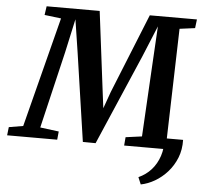

<svg xmlns="http://www.w3.org/2000/svg" viewBox="-101 -807 1138 1081"><g transform="rotate(5 467.5 -266.5)"><path d="M949.6 -60.7Q951.1 -5.6 932.8 40.5Q914.4 86.7 882.8 122Q851.2 157.4 812.3 179.9Q773.4 202.5 733.9 210L717.3 170.3Q759.3 151.3 789 118.3Q818.6 85.2 833.6 40Q848.5 -5.2 845.4 -60.7ZM-39.6 0 -34.2 -46.7 46.1 -60.2 205.4 -682 111.5 -693.4 118.7 -743H418.6L474.9 -291.5L486.6 -199L520.5 -293.9L701.7 -743H968.2L962.1 -693.4L875.2 -682L857.6 -60.2L944.2 -46.7L940.5 0H621.7L625.7 -47.5L717.4 -59.9L741.3 -486.4L752.6 -684.8L680.7 -510.4L460.5 0.7L388.4 0L315.2 -498.4L286.6 -684.1L244.9 -493.7L142.4 -60.2L248 -46.7L243.4 0Z"/></g></svg>

Font: Merriweather Light
Style: Italic
Weight: 300
Italic angle: -7.8°
Designer: Eben Sorkin
Foundry: Eben Sorkin
Version: Version 2.101